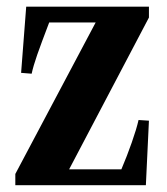

<svg xmlns="http://www.w3.org/2000/svg" viewBox="-20 -544 492 564"><path d="M25 0V-33L261 -478H124.5Q101 -416.5 89.2 -382.8Q77.5 -349 73 -327.5L42 -330L57 -524.5H417.5V-492.5L183 -46.5H336.5Q353.5 -86.5 367.2 -125.8Q381 -165 387 -191.5L417.5 -189.5L408.5 0Z"/></svg>

Font: Libre Caslon Condensed
Style: Bold
Weight: 700
Designer: Pablo Impallari, Rodrigo Fuenzalida, Katja Schimmel, Ertekin Erdin
Foundry: Pablo Impallari, Rodrigo Fuenzalida
Version: Version 2.000; ttfautohint (v1.8.4.7-5d5b);gftools[0.9.33]